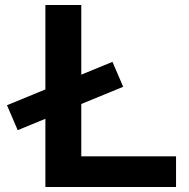

<svg xmlns="http://www.w3.org/2000/svg" viewBox="-20 -750 759 770"><path d="M51 -228 8 -328 431 -502 474 -402ZM162 0V-730H306V-123H686V0Z"/></svg>

Font: M PLUS 1
Style: Bold
Weight: 700
Designer: Coji Morishita
Foundry: UNDERFOREST DESIGN
Version: Version 1.001